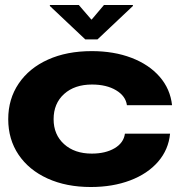

<svg xmlns="http://www.w3.org/2000/svg" viewBox="-20 -737 724 770"><path d="M344 13Q246 13 171 -21Q96 -55 54.5 -116.5Q13 -178 13 -259Q13 -340 55 -402Q97 -464 172.5 -498Q248 -532 348 -532Q437 -532 507.5 -505Q578 -478 620.5 -429Q663 -380 670 -315H489Q484 -352 445.5 -375Q407 -398 349 -398Q279 -398 237 -360Q195 -322 195 -259Q195 -197 237 -159Q279 -121 348 -121Q403 -121 439.5 -142.5Q476 -164 481 -201H662Q656 -137 614 -88.5Q572 -40 502 -13.5Q432 13 344 13ZM513 -713 371 -579H322L180 -713V-717H296L346 -659H348L397 -717H513Z"/></svg>

Font: Non Bureau Extended
Style: Bold
Weight: 700
Width: 7
Designer: Jona Saucedo
Foundry: Non Foundry
Version: Version 1.000; ttfautohint (v1.8.4)